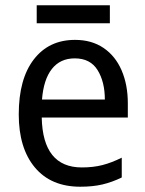

<svg xmlns="http://www.w3.org/2000/svg" viewBox="-20 -790 550 727"><path d="M264 -639Q327 -639 372 -608.5Q417 -578 440.5 -523.5Q464 -469 464 -399V-345H138Q142 -156 290 -156Q333 -156 368 -165Q403 -174 441 -193V-118Q404 -100 367.5 -91.5Q331 -83 284 -83Q173 -83 112 -156Q51 -229 51 -357Q51 -491 108 -565Q165 -639 264 -639ZM263 -569Q208 -569 176.5 -529Q145 -489 139 -413H377Q377 -480 349.5 -524.5Q322 -569 263 -569ZM396 -770V-702H119V-770Z"/></svg>

Font: Noto Sans Telugu UI SemiCondensed
Style: Regular
Weight: 400
Width: 4
Designer: Jelle Bosma - Monotype Design Team
Foundry: Monotype Imaging Inc.
Version: Version 2.005; ttfautohint (v1.8.4.7-5d5b)